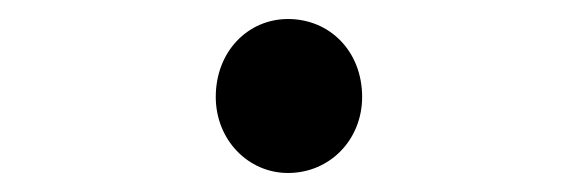

<svg xmlns="http://www.w3.org/2000/svg" viewBox="-20 -468 614 202"><path d="M283 -286C327 -286 361 -321 361 -366C361 -414 327 -448 283 -448C241 -448 207 -414 207 -366C207 -321 241 -286 283 -286Z"/></svg>

Font: Source Han Sans KR Medium
Style: Regular
Weight: 500
Designer: Ryoko NISHIZUKA (kana & ideographs); Paul D. Hunt (Latin, Greek & Cyrillic); Wenlong ZHANG (bopomofo); Sandoll Communica
Foundry: Adobe Systems Incorporated
Version: Version 1.001;PS 1.001;hotconv 1.0.78;makeotf.lib2.5.61930